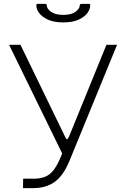

<svg xmlns="http://www.w3.org/2000/svg" viewBox="-20 -974 626 994"><path d="M99 0 100 -49H146Q184 -48 210 -57.5Q236 -67 255.5 -91Q275 -115 293 -158L531 -742H586L340 -142Q308 -64 262 -31.5Q216 1 146 0ZM312 -159 27 -742H86L319 -262Q328 -243 336 -265L350 -259ZM308 -858Q260 -858 229 -872Q198 -886 183 -906Q168 -926 168 -946Q168 -950 169.5 -952Q171 -954 173 -954H211Q216 -954 219.5 -952.5Q223 -951 222 -947Q222 -929 244 -913Q266 -897 308 -897ZM308 -858V-897Q349 -897 371 -913Q393 -929 393 -947Q393 -951 396 -952.5Q399 -954 404 -954H442Q444 -954 445.5 -952Q447 -950 447 -946Q447 -926 432 -906Q417 -886 386.5 -872Q356 -858 308 -858Z"/></svg>

Font: Libre Franklin ExtraLight
Style: Regular
Weight: 250
Designer: Pablo Impallari, Rodrigo Fuenzalida, Nhung Nguyen
Foundry: Impallari Type
Version: Version 3.000